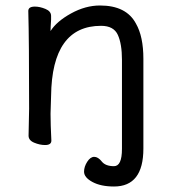

<svg xmlns="http://www.w3.org/2000/svg" viewBox="-20 -511 628 699"><path d="M395 168Q347 168 316.5 151.5Q286 135 286 114Q286 96 297.5 78Q309 60 323 60Q337 60 350.5 77Q364 94 395 94Q424 94 424 31V-293Q424 -351 409 -384Q394 -417 348 -417Q169 -417 166 -162L164 -97Q164 -59 167 1Q167 17 144 17Q125 17 104.5 8.5Q84 0 84 -17L86 -115Q86 -364 83 -471Q83 -487 107 -487Q125 -487 145.5 -478.5Q166 -470 166 -453V-439Q164 -411 164 -398Q186 -433 238.5 -462Q291 -491 344 -491Q440 -491 475 -425Q502 -378 502 -297V30Q502 168 395 168Z"/></svg>

Font: LXGW WenKai Medium
Style: Regular
Weight: 500
Designer: LXGW / Fontworks Inc.
Foundry: LXGW / Fontworks Inc.
Version: Version 1.501; October 10, 2024